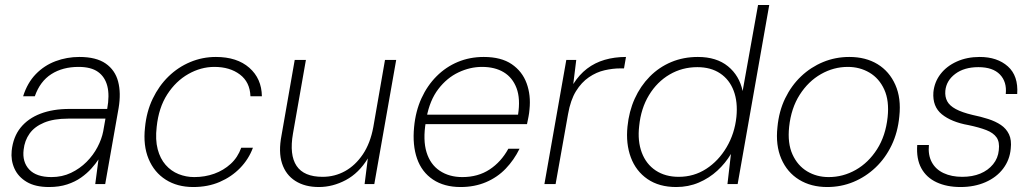

<svg xmlns="http://www.w3.org/2000/svg" viewBox="-20 -740 4157 772"><path d="M177 12Q122 12 87.5 -8.5Q53 -29 38 -62.5Q23 -96 27 -134Q33 -190 63 -227Q93 -264 143 -283Q193 -302 259 -302H411Q421 -357 411.5 -394Q402 -431 374 -451Q346 -471 296 -471Q232 -471 186.5 -442Q141 -413 120 -353H73Q90 -407 124 -442Q158 -477 203.5 -494Q249 -511 299 -511Q367 -511 405 -484.5Q443 -458 455 -412Q467 -366 457 -306L403 0H363L376 -99Q365 -82 347.5 -62.5Q330 -43 306 -26Q282 -9 250 1.5Q218 12 177 12ZM187 -28Q230 -28 265.5 -45Q301 -62 328 -89Q355 -116 372 -148.5Q389 -181 395 -212L404 -263H254Q196 -263 157.5 -247Q119 -231 99 -203Q79 -175 75 -138Q69 -89 97.5 -58.5Q126 -28 187 -28Z M757 12Q693 12 646.5 -17.5Q600 -47 577.5 -101Q555 -155 563 -227Q569 -291 594 -343Q619 -395 657.5 -432.5Q696 -470 745 -490.5Q794 -511 848 -511Q933 -511 982.5 -467.5Q1032 -424 1033 -353H987Q985 -410 944.5 -440.5Q904 -471 842 -471Q788 -471 737.5 -442.5Q687 -414 652.5 -360.5Q618 -307 610 -230Q604 -178 614 -140Q624 -102 646 -77Q668 -52 698 -40Q728 -28 761 -28Q804 -28 841.5 -41.5Q879 -55 907.5 -81Q936 -107 950 -146H997Q980 -100 945.5 -64.5Q911 -29 863.5 -8.5Q816 12 757 12Z M1262 12Q1206 12 1167.5 -12.5Q1129 -37 1114 -83Q1099 -129 1112 -196L1165 -499H1210L1158 -203Q1143 -117 1172.5 -73Q1202 -29 1277 -29Q1326 -29 1367.5 -52Q1409 -75 1439 -119.5Q1469 -164 1481 -229L1528 -499H1573L1485 0H1446L1459 -103Q1423 -44 1370.5 -16Q1318 12 1262 12Z M1832 12Q1766 12 1721 -18Q1676 -48 1657 -102Q1638 -156 1645 -229Q1651 -293 1674.5 -344.5Q1698 -396 1735.5 -433.5Q1773 -471 1821 -491Q1869 -511 1925 -511Q1995 -511 2037.5 -482Q2080 -453 2097.5 -405Q2115 -357 2109 -300Q2108 -286 2105 -270.5Q2102 -255 2099 -241H1678L1685 -279H2063Q2073 -343 2057 -385.5Q2041 -428 2005.5 -449.5Q1970 -471 1918 -471Q1870 -471 1823.5 -449Q1777 -427 1742.5 -382Q1708 -337 1695 -267L1692 -249Q1680 -177 1695 -128Q1710 -79 1748 -53.5Q1786 -28 1839 -28Q1902 -28 1948.5 -58.5Q1995 -89 2024 -142H2069Q2047 -97 2013.5 -62Q1980 -27 1934 -7.5Q1888 12 1832 12Z M2169 0 2257 -499H2297L2285 -402Q2309 -440 2340.5 -464Q2372 -488 2411.5 -499.5Q2451 -511 2497 -511L2489 -465H2474Q2444 -465 2411 -457.5Q2378 -450 2348 -429.5Q2318 -409 2296 -373.5Q2274 -338 2264 -281L2214 0Z M2699 12Q2630 12 2583.5 -20Q2537 -52 2516.5 -107Q2496 -162 2503 -231Q2509 -292 2532 -343Q2555 -394 2592.5 -432Q2630 -470 2679 -490.5Q2728 -511 2786 -511Q2861 -511 2907 -473.5Q2953 -436 2966 -374L3028 -720H3073L2946 0H2905L2919 -121Q2897 -84 2864.5 -54Q2832 -24 2790 -6Q2748 12 2699 12ZM2709 -29Q2770 -29 2819.5 -61Q2869 -93 2901.5 -148Q2934 -203 2941 -270Q2947 -330 2930 -375Q2913 -420 2875.5 -445Q2838 -470 2784 -470Q2723 -470 2672.5 -440.5Q2622 -411 2589.5 -357.5Q2557 -304 2550 -233Q2543 -173 2560.5 -126.5Q2578 -80 2616.5 -54.5Q2655 -29 2709 -29Z M3306 12Q3241 12 3193 -17.5Q3145 -47 3121.5 -101.5Q3098 -156 3106 -229Q3112 -293 3137 -344.5Q3162 -396 3201 -433Q3240 -470 3289.5 -490.5Q3339 -511 3395 -511Q3461 -511 3508.5 -482Q3556 -453 3580 -399Q3604 -345 3596 -272Q3590 -208 3565 -156Q3540 -104 3500.5 -66.5Q3461 -29 3411.5 -8.5Q3362 12 3306 12ZM3312 -28Q3370 -28 3421 -57Q3472 -86 3506.5 -140Q3541 -194 3549 -269Q3556 -335 3535.5 -380Q3515 -425 3476 -448Q3437 -471 3389 -471Q3332 -471 3281 -442Q3230 -413 3195.5 -359Q3161 -305 3153 -230Q3146 -164 3166.5 -119Q3187 -74 3225.5 -51Q3264 -28 3312 -28Z M3842 12Q3787 12 3746 -7Q3705 -26 3684.5 -63.5Q3664 -101 3668 -157H3715Q3711 -117 3726.5 -88Q3742 -59 3774 -44Q3806 -29 3849 -29Q3890 -29 3921.5 -42Q3953 -55 3973 -79.5Q3993 -104 3996 -136Q4000 -169 3987 -187.5Q3974 -206 3945.5 -217Q3917 -228 3874 -237Q3840 -243 3813 -254Q3786 -265 3767 -280.5Q3748 -296 3739.5 -318Q3731 -340 3733 -369Q3737 -410 3761.5 -442Q3786 -474 3827 -492.5Q3868 -511 3919 -511Q3990 -511 4032.5 -473Q4075 -435 4070 -362H4024Q4029 -411 4000.5 -440.5Q3972 -470 3914 -470Q3857 -470 3821 -443Q3785 -416 3781 -375Q3779 -351 3788.5 -333Q3798 -315 3823 -301.5Q3848 -288 3890 -278Q3924 -271 3953.5 -261.5Q3983 -252 4004.5 -237.5Q4026 -223 4037 -200Q4048 -177 4044 -142Q4040 -97 4013.5 -62Q3987 -27 3942.5 -7.5Q3898 12 3842 12Z"/></svg>

Font: DM Sans 20pt ExtraLight
Style: Italic
Weight: 250
Italic angle: -10°
Version: Version 4.004;gftools[0.9.30]